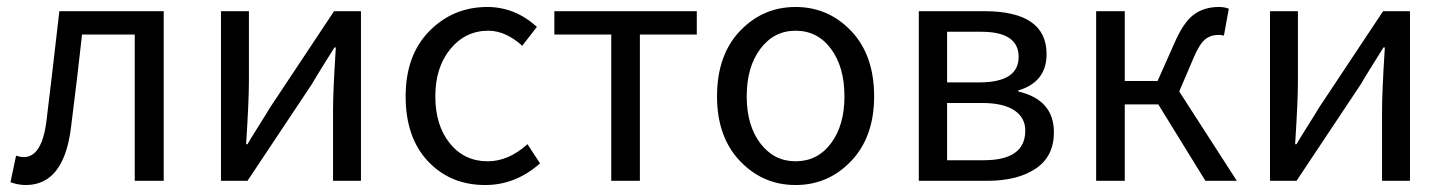

<svg xmlns="http://www.w3.org/2000/svg" viewBox="-20 -518 4141 550"><path d="M54 12Q32 12 10 4L26 -72Q38 -68 48 -68Q100 -68 113 -171Q126 -276 150 -486H449V0H366V-419H215Q203 -308 183 -150Q162 12 54 12Z M613 0V-486H693V-284Q693 -229 685 -105H689Q695 -116 719 -154Q743 -192 753 -209L937 -486H1014V0H934V-202Q934 -256 942 -382H938Q930 -369 906.5 -331.5Q883 -294 874 -278L689 0Z M1370 12Q1270 12 1206 -56Q1142 -124 1142 -242Q1142 -360 1210 -429Q1278 -498 1376 -498Q1455 -498 1518 -441L1476 -387Q1428 -430 1379 -430Q1313 -430 1270 -377.5Q1227 -325 1227 -242Q1227 -159 1268.5 -107.5Q1310 -56 1377 -56Q1437 -56 1491 -105L1527 -50Q1457 12 1370 12Z M1731 0V-419H1568V-486H1976V-419H1813V0Z M2034 -242Q2034 -360 2099.5 -429Q2165 -498 2259 -498Q2353 -498 2418.5 -429Q2484 -360 2484 -242Q2484 -126 2418.5 -57Q2353 12 2259 12Q2165 12 2099.5 -57Q2034 -126 2034 -242ZM2259 -56Q2322 -56 2360.5 -107.5Q2399 -159 2399 -242Q2399 -326 2360.5 -378Q2322 -430 2259 -430Q2197 -430 2158 -378Q2119 -326 2119 -242Q2119 -159 2158 -107.5Q2197 -56 2259 -56Z M2612 0V-486H2799Q2978 -486 2978 -363Q2978 -283 2897 -259V-256Q2999 -232 2999 -139Q2999 -70 2947 -35Q2895 0 2807 0ZM2693 -282H2785Q2898 -282 2898 -355Q2898 -427 2791 -427H2693ZM2693 -59H2798Q2917 -59 2917 -144Q2917 -181 2885.5 -202Q2854 -223 2793 -223H2693Z M3120 0V-486H3202V-286H3296L3344 -394Q3370 -454 3399.5 -476Q3429 -498 3472 -498Q3488 -498 3500 -493L3486 -416Q3480 -418 3470 -418Q3448 -418 3432 -405Q3416 -392 3399 -352L3358 -256L3523 0H3433L3298 -219H3202V0Z M3618 0V-486H3698V-284Q3698 -229 3690 -105H3694Q3700 -116 3724 -154Q3748 -192 3758 -209L3942 -486H4019V0H3939V-202Q3939 -256 3947 -382H3943Q3935 -369 3911.5 -331.5Q3888 -294 3879 -278L3694 0Z"/></svg>

Font: Toshiba Sans
Style: Regular
Weight: 400
Designer: Paul D. Hunt
Foundry: Toshiba Corporation
Version: Version 2.020;PS 2.0;hotconv 1.0.86;makeotf.lib2.5.63406